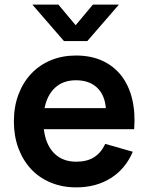

<svg xmlns="http://www.w3.org/2000/svg" viewBox="-20 -795 642 830"><path d="M232.5 -775 307 -686 381.5 -775H494L357.5 -617.5H256.5L120 -775ZM309.5 -96Q356 -96 386.5 -115.2Q417 -134.5 435 -173L554 -139Q522.5 -65 459 -25Q395.5 15 309.5 15Q249 15 199.2 -5.8Q149.5 -26.5 114.2 -64.2Q79 -102 59.5 -154.5Q40 -207 40 -270Q40 -334 59.8 -386.5Q79.5 -439 115 -476.5Q150.5 -514 199.8 -534.5Q249 -555 308.5 -555Q373 -555 422.2 -532.5Q471.5 -510 504 -468.5Q536.5 -427 551 -368.2Q565.5 -309.5 560 -236.5H169.5Q177.5 -169.5 213.8 -132.8Q250 -96 309.5 -96ZM437.5 -327.5Q433 -385 399.2 -416.5Q365.5 -448 308.5 -448Q253.5 -448 218.8 -416.5Q184 -385 172.5 -327.5Z"/></svg>

Font: Vela Sans Bd
Style: Bold
Weight: 700
Designer: Principal design: Mikhail Sharanda - project Manrope.
Design modification: Ravid Balaliev
Foundry: Mikhail Sharanda
Version: Version 1.001